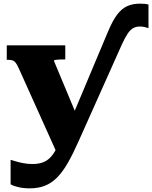

<svg xmlns="http://www.w3.org/2000/svg" viewBox="-20 -789 832 1050"><path d="M414 -123 357 -28 297 61 81 -419Q73 -436 66 -445.5Q59 -455 49 -458.5Q39 -462 23 -462H17V-541H337V-464H332Q318 -464 304.5 -463.5Q291 -463 283 -461.5Q275 -460 275 -456ZM571 -617Q597 -679 622.5 -711.5Q648 -744 678 -756.5Q708 -769 745 -769Q756 -769 770 -768Q784 -767 792 -764V-635Q783 -638 771 -641Q759 -644 745 -644Q725 -644 709 -635.5Q693 -627 678.5 -605.5Q664 -584 647 -547L410 -17Q379 53 350.5 102.5Q322 152 291.5 182.5Q261 213 225 227Q189 241 142 241Q107 241 78.5 234Q50 227 38 219V85Q42 86 59.5 91.5Q77 97 103 102.5Q129 108 157 108Q186 108 208.5 101Q231 94 249 78Q267 62 282.5 34.5Q298 7 312 -34L347 -84Z"/></svg>

Font: Roboto Serif ExtraBold
Style: Regular
Weight: 800
Designer: Greg Gazdowicz
Foundry: Commercial Type
Version: Version 1.008